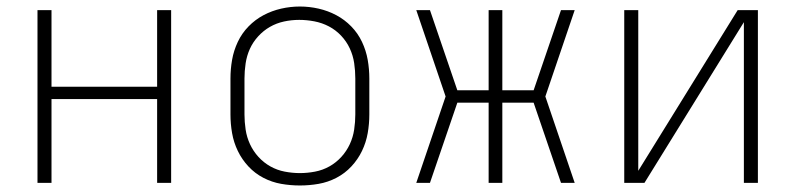

<svg xmlns="http://www.w3.org/2000/svg" viewBox="-20 -561 2440 589"><path d="M95 0V-530H138V-295H462V-530H505V0H462V-257H138V0Z M900 8Q871 8 842.5 3Q814 -2 788 -15.5Q762 -29 742 -50.5Q722 -72 709.5 -98Q697 -124 692 -152.5Q687 -181 687 -210V-320Q687 -349 692 -377.5Q697 -406 709.5 -432.5Q722 -459 742.5 -480Q763 -501 788.5 -514.5Q814 -528 842.5 -534.5Q871 -541 900 -541Q929 -541 957.5 -534.5Q986 -528 1011.5 -514.5Q1037 -501 1057.5 -480Q1078 -459 1090.5 -432.5Q1103 -406 1108 -377.5Q1113 -349 1113 -320V-210Q1113 -181 1108 -152.5Q1103 -124 1090.5 -98Q1078 -72 1058 -50.5Q1038 -29 1012 -15.5Q986 -2 957.5 3Q929 8 900 8ZM900 -30Q923 -30 946.5 -34.5Q970 -39 990.5 -50.5Q1011 -62 1027 -79.5Q1043 -97 1053 -118.5Q1063 -140 1066.5 -163.5Q1070 -187 1070 -210V-320Q1070 -344 1066.5 -367.5Q1063 -391 1053 -412.5Q1043 -434 1026.5 -451.5Q1010 -469 989 -480Q968 -491 944.5 -495.5Q921 -500 898 -500Q874 -500 851 -495Q828 -490 808 -478.5Q788 -467 772 -449.5Q756 -432 746.5 -411Q737 -390 733.5 -366.5Q730 -343 730 -320V-210Q730 -187 733.5 -163.5Q737 -140 747 -118.5Q757 -97 773 -79.5Q789 -62 809.5 -50.5Q830 -39 853.5 -34.5Q877 -30 900 -30Z M1257 0 1347 -265 1257 -530H1299L1383 -284H1479V-530H1521V-284H1617L1701 -530H1743L1653 -265L1743 0H1701L1617 -246H1521V0H1479V-246H1383L1299 0Z M1895 0V-530H1938V-37L2243 -530H2305V0H2262V-493L1957 0Z"/></svg>

Font: Iosevka Curly XLtEx
Style: Regular
Weight: 200
Width: 7
Monospace: yes
Designer: Belleve Invis
Foundry: Belleve Invis
Version: Version 11.1.0; ttfautohint (v1.8.3)